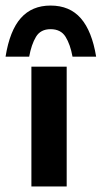

<svg xmlns="http://www.w3.org/2000/svg" viewBox="-39 -671 366 691"><path d="M74 -431H201V0H74ZM143 -651Q212 -651 252 -605Q292 -559 307 -467H222Q214 -511 197 -538.5Q180 -566 143 -566Q107 -566 90.5 -538.5Q74 -511 66 -467H-19Q-4 -561 36 -606Q76 -651 143 -651Z"/></svg>

Font: Reem Kufi SemiBold
Style: Regular
Weight: 600
Designer: Khaled Hosny
Version: Version 1.001